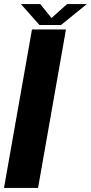

<svg xmlns="http://www.w3.org/2000/svg" viewBox="-20 -931 450 951"><path d="M-0.2 0H168.5L306.7 -785H138.4ZM175.4 -807.3H282.4L410.2 -910.9H312.5L235 -841.7L179.4 -910.9H83.4Z"/></svg>

Font: Anybody Thin
Style: Italic
Weight: 100
Italic angle: -10°
Designer: Tyler Finck
Foundry: Etcetera Type Company
Version: Version 1.114;gftools[0.9.25]